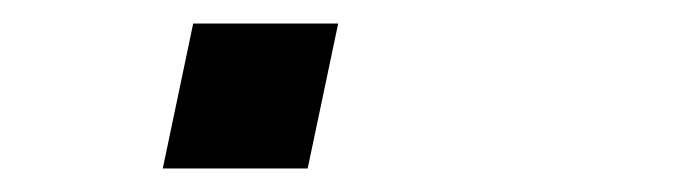

<svg xmlns="http://www.w3.org/2000/svg" viewBox="-20 -143 586 163"><path d="M241.2 0H118.2L144 -123H267.1Z"/></svg>

Font: Anonymous Pro
Style: Bold Italic
Weight: 700
Italic angle: -12°
Monospace: yes
Designer: Mark Simonson
Version: Version 1.003